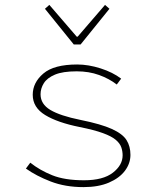

<svg xmlns="http://www.w3.org/2000/svg" viewBox="-20 -754 640 786"><path d="M322 12Q247 12 187.5 -11Q128 -34 86 -64L104 -88Q143 -57 194 -36.5Q245 -16 324 -16Q402 -16 442 -47Q482 -78 482 -118Q482 -135 476.5 -151Q471 -167 454 -181.5Q437 -196 401.5 -209Q366 -222 306 -234Q216 -252 165 -283Q114 -314 114 -366Q114 -416 157.5 -453Q201 -490 296 -490Q342 -490 392 -474Q442 -458 476 -432L458 -408Q427 -432 385.5 -447Q344 -462 294 -462Q237 -462 205 -448.5Q173 -435 159.5 -413.5Q146 -392 146 -368Q146 -328 186 -304Q226 -280 310 -263Q394 -246 438 -226Q482 -206 498 -180.5Q514 -155 514 -120Q514 -85 491.5 -55Q469 -25 426 -6.5Q383 12 322 12ZM282 -572 164 -718 182 -734 294 -604H298L410 -734L428 -718L310 -572Z"/></svg>

Font: Source Code Pro ExtraLight ExtraLight
Style: Regular
Weight: 250
Monospace: yes
Version: Version 1.018;hotconv 1.0.116;makeotfexe 2.5.65601